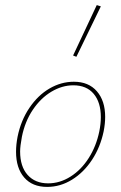

<svg xmlns="http://www.w3.org/2000/svg" viewBox="-20 -731 476 754"><path d="M43 -135Q43 -163 49 -194Q62 -258 95.5 -307.5Q129 -357 174.5 -383.5Q220 -410 270 -410Q328 -410 360.5 -372.5Q393 -335 393 -272Q393 -245 387 -215Q374 -153 341.5 -103.5Q309 -54 263 -25.5Q217 3 165 3Q107 3 75 -34Q43 -71 43 -135ZM370 -215Q376 -245 376 -271Q376 -329 348 -362.5Q320 -396 268 -396Q224 -396 182 -371Q140 -346 109 -300Q78 -254 66 -194Q59 -157 59 -136Q59 -77 88.5 -44Q118 -11 169 -11Q215 -11 257 -37.5Q299 -64 328.5 -110.5Q358 -157 370 -215ZM267 -513 360 -711 376 -706 280 -508Z"/></svg>

Font: Ysabeau Thin
Style: Italic
Weight: 200
Italic angle: -12°
Designer: Christian Thalmann (Catharsis Fonts)
Version: Version 0.003